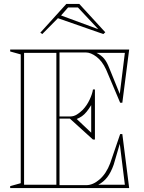

<svg xmlns="http://www.w3.org/2000/svg" viewBox="-20 -961 735 981"><path d="M32 0V-10L86 -25V-683L32 -698V-708H640L605 -436H594L522 -606Q502 -649 473 -671Q444 -693 418 -693H284V-366H339Q357 -366 373 -376Q389 -386 403 -400Q424 -422 438 -452Q452 -482 455 -504H465V-248H455L337 -355H284V-15H421Q455 -15 489 -44.5Q523 -74 543 -127L594 -276H605L640 0ZM103 -17H268V-691H103ZM372 -353 446 -283V-424Q434 -404 422.5 -390Q411 -376 399 -367.5Q387 -359 372 -353ZM482 -17H618L592 -226L561 -120Q547 -80 528 -55.5Q509 -31 482 -17ZM592 -481 618 -691H473Q497 -679 511.5 -662Q526 -645 538 -614ZM196 -787 186 -794 319 -941H385L518 -796L508 -787L276 -868ZM482 -812 378 -923H328L292 -882L479 -813Z"/></svg>

Font: Kalnia Glaze Thin SemiBold
Style: Regular
Weight: 600
Version: Version 1.110